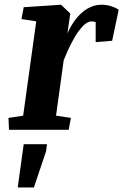

<svg xmlns="http://www.w3.org/2000/svg" viewBox="-20 -561 533 830"><path d="M82.5 -529.8 244.1 -540.5 283.7 -502.4 271.5 -416.5Q297.9 -475.6 336.2 -508.1Q374.5 -540.5 418.9 -540.5Q439.5 -540.5 459 -534.7Q478.5 -528.8 493.2 -519L464.8 -384.8L393.6 -378.9V-465.8Q388.2 -467.3 383.5 -467.8Q378.9 -468.3 374.5 -468.3Q351.1 -468.3 320.8 -427.7Q290.5 -387.2 255.4 -300.8L222.2 -61L286.6 -51.3L276.9 0H19L16.6 -51.3L80.1 -61L136.7 -468.8L72.8 -478.5ZM82.5 62.5H183.1L179.2 92.8L126.5 249.5H56.6Z"/></svg>

Font: Noticia Text
Style: Bold Italic
Weight: 700
Italic angle: -8°
Designer: JM Sole
Foundry: JM Sole
Version: Version 1.003